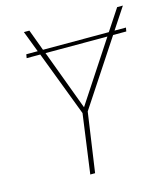

<svg xmlns="http://www.w3.org/2000/svg" viewBox="-104 -763 741 845"><g transform="rotate(-15 267.0 -340.5)"><path d="M470 -584H522L519 -567H459L264 -271L225 0H203L240 -270L127 -567H65L68 -584H120L83 -681H108L144 -584H444L508 -681H534ZM433 -567H151L253 -293Z"/></g></svg>

Font: FiraGO Thin
Style: Italic
Weight: 100
Italic angle: -8°
Designer: bBox Type GmbH
Foundry: bBox Type GmbH
Version: Version 1.001